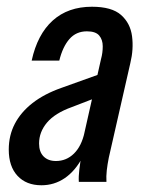

<svg xmlns="http://www.w3.org/2000/svg" viewBox="-20 -540 439 570"><path d="M214 0Q213 -16 215.5 -36.5Q218 -57 222 -81H216L280 -365Q285 -383 285 -402.5Q285 -422 274.5 -434.5Q264 -447 238 -447Q206 -447 186 -424Q166 -401 156 -360H74Q91 -438 136.5 -479Q182 -520 253 -520Q312 -520 339.5 -495.5Q367 -471 372 -432.5Q377 -394 367 -353L303 -72Q299 -52 297 -34.5Q295 -17 296 0ZM103 10Q58 10 32 -18Q6 -46 6 -96Q6 -138 24 -172.5Q42 -207 76.5 -234Q111 -261 162 -279L293 -326L276 -254L193 -222Q143 -204 119.5 -176Q96 -148 96 -114Q96 -89 109.5 -75.5Q123 -62 146 -62Q177 -62 199.5 -84Q222 -106 231 -147L225 -73Q203 -32 172 -11Q141 10 103 10Z"/></svg>

Font: Instrument Sans Condensed Medium
Style: Italic
Weight: 500
Width: 3
Italic angle: -13°
Designer: Rodrigo Fuenzalida
Foundry: fragTYPE
Version: Version 1.000;gftools[0.9.28]